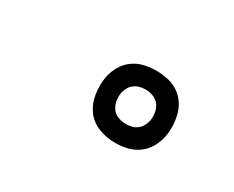

<svg xmlns="http://www.w3.org/2000/svg" viewBox="-47 -913 593 487"><g transform="rotate(30 250.0 -669.5)"><path d="M305 -564Q279 -564 256 -573Q233 -582 219 -601Q205 -620 201 -645Q197 -670 201 -695Q204 -712 213 -728.5Q222 -745 237 -756Q252 -767 269.5 -771Q287 -775 305 -775Q321 -775 337.5 -771.5Q354 -768 367.5 -759.5Q381 -751 390.5 -738Q400 -725 404.5 -709.5Q409 -694 410 -677.5Q411 -661 408 -644Q405 -627 396 -610.5Q387 -594 372 -583Q357 -572 339.5 -568Q322 -564 305 -564ZM305 -619Q313 -619 321.5 -621Q330 -623 337 -628.5Q344 -634 348 -641.5Q352 -649 354 -657Q356 -669 354 -681Q352 -693 345.5 -702Q339 -711 328 -715.5Q317 -720 305 -720Q296 -720 288 -718Q280 -716 272.5 -710.5Q265 -705 261 -697.5Q257 -690 255 -682Q253 -670 255 -658Q257 -646 263.5 -637Q270 -628 281 -623.5Q292 -619 305 -619Z"/></g></svg>

Font: Iosevka Curly Slab LtObl
Style: Regular
Weight: 300
Italic angle: -9°
Monospace: yes
Designer: Belleve Invis
Foundry: Belleve Invis
Version: Version 11.0.0; ttfautohint (v1.8.3)